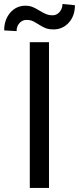

<svg xmlns="http://www.w3.org/2000/svg" viewBox="-56 -917 385 937"><path d="M183.1 0H89.4V-710.9H183.1ZM309.6 -891.6Q309.6 -838.9 279.5 -806.2Q249.5 -773.4 204.6 -773.4Q184.6 -773.4 169.9 -778.3Q155.3 -783.2 131.6 -798.3Q107.9 -813.5 97.4 -816.7Q86.9 -819.8 73.2 -819.8Q53.2 -819.8 39.1 -804.4Q24.9 -789.1 24.9 -765.1L-35.6 -768.6Q-35.6 -820.8 -6.1 -855Q23.4 -889.2 68.8 -889.2Q85.9 -889.2 99.6 -884.3Q113.3 -879.4 136.7 -865.2Q160.2 -851.1 172.6 -846.7Q185.1 -842.3 200.2 -842.3Q221.2 -842.3 235.1 -858.9Q249 -875.5 249 -897.5Z"/></svg>

Font: Noboto
Style: Regular
Weight: 400
Designer: Google
Version: Version 2.001101; 2014